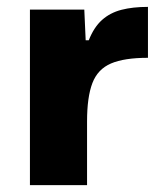

<svg xmlns="http://www.w3.org/2000/svg" viewBox="-20 -538 476 558"><path d="M67 0V-510H225L229 -421H238Q253 -459 276.5 -480Q300 -501 333 -509.5Q366 -518 410 -518V-370Q341 -370 302.5 -353.5Q264 -337 248.5 -296.5Q233 -256 233 -185V0Z"/></svg>

Font: Saira SemiExpanded
Style: Bold
Weight: 700
Width: 6
Designer: Hector Gatti with collaboration of the Omnibus-Type team
Foundry: Omnibus-Type
Version: Version 1.101